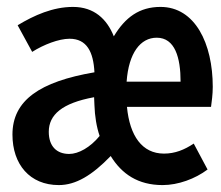

<svg xmlns="http://www.w3.org/2000/svg" viewBox="-20 -523 639 555"><path d="M16 -134C16 -48 66 12 150 12C199 12 246 -16 300 -72C332 -20 379 12 450 12C495 12 544 -6 580 -33L540 -108C513 -90 486 -79 454 -79C391 -79 355 -130 347 -214H590C592 -229 595 -250 595 -272C595 -397 544 -503 444 -503C383 -503 342 -473 309 -418C289 -468 252 -503 191 -503C133 -503 79 -479 31 -450L73 -373C106 -394 150 -411 181 -411C231 -411 250 -373 253 -314C95 -287 16 -233 16 -134ZM346 -287C352 -370 386 -414 433 -414C486 -414 502 -356 502 -287ZM121 -142C121 -191 159 -225 252 -242L253 -219C254 -188 259 -156 268 -130C241 -97 207 -78 180 -78C144 -78 121 -100 121 -142Z"/></svg>

Font: Source Code Pro Semibold
Style: Regular
Weight: 600
Monospace: yes
Designer: Paul D. Hunt
Foundry: Adobe Systems Incorporated
Version: Version 1.017;PS 1.000;hotconv 1.0.70;makeotf.lib2.5.5900